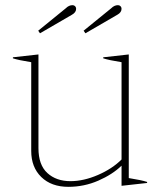

<svg xmlns="http://www.w3.org/2000/svg" viewBox="-20 -714 620 744"><path d="M135 -585 128 -595 235 -682Q247 -694 261 -694Q267 -694 271 -690Q275 -686 275 -680Q275 -666 259 -657ZM311 -585 304 -595 411 -682Q423 -694 437 -694Q443 -694 447 -690Q451 -686 451 -680Q451 -666 435 -657ZM550 -9V-5L451 6V-72Q416 -38 361 -14Q306 10 245 10Q179 10 140 -28Q101 -66 101 -129V-473Q51 -481 30 -488V-492L129 -503V-140Q129 -75 163.5 -43.5Q198 -12 253 -12Q304 -12 359.5 -36Q415 -60 451 -96V-473Q401 -481 380 -488V-492L479 -503V-24Q529 -16 550 -9Z"/></svg>

Font: Trirong Thin
Style: Regular
Weight: 250
Designer: Katatrad Team
Foundry: CadsonDemak
Version: Version 1.001